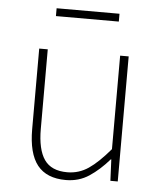

<svg xmlns="http://www.w3.org/2000/svg" viewBox="-52 -747 680 806"><g transform="rotate(5 288.5 -344.5)"><path d="M255 13Q174 13 135 -36Q96 -85 96 -188V-527H132V-192Q132 -105 161.5 -62.5Q191 -20 258 -20Q307 -20 347.5 -47.5Q388 -75 437 -133V-527H473V0H442L438 -90H436Q396 -44 353 -15.5Q310 13 255 13ZM154 -669V-702H419V-669Z"/></g></svg>

Font: Noto Sans TC Thin
Style: Regular
Weight: 100
Designer: Ryoko NISHIZUKA 西塚涼子 (kana, bopomofo & ideographs); Paul D. Hunt (Latin, Greek & Cyrillic); Sandoll Communications 산돌커뮤니
Foundry: Adobe
Version: Version 2.004-H2;hotconv 1.0.118;makeotfexe 2.5.65603